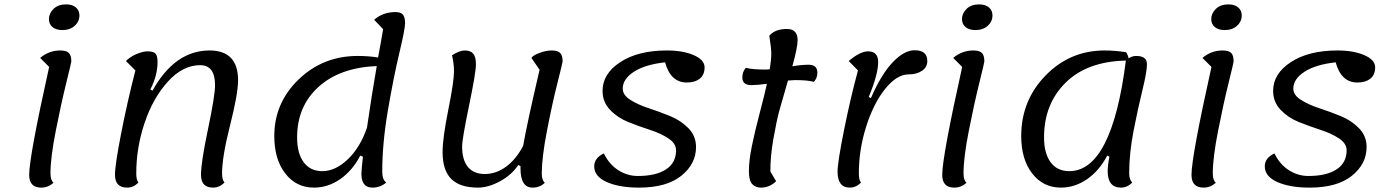

<svg xmlns="http://www.w3.org/2000/svg" viewBox="-20 -830 6336 875"><path d="M264 -693Q236 -693 219.5 -706.5Q203 -720 203 -743Q203 -769 224 -789.5Q245 -810 281 -810Q310 -810 326 -796Q342 -782 342 -760Q342 -732 320.5 -712.5Q299 -693 264 -693ZM168 25Q113 25 113 -33Q113 -116 204 -525L163 -566Q203 -600 255 -600Q282 -600 293.5 -589Q305 -578 305 -550Q305 -545 281.5 -450Q258 -355 234 -233Q210 -111 210 -40Q210 -9 224 3Q199 25 168 25Z M560 25Q504 25 504 -33Q504 -78 532 -221.5Q560 -365 597 -509L554 -552Q574 -572 603 -584Q632 -596 652 -596Q679 -596 688.5 -586Q698 -576 698 -547Q698 -486 665 -422L675 -417Q777 -600 935 -600Q1065 -600 1065 -464Q1065 -403 1028.5 -259Q992 -115 992 -40Q992 -11 1003 2Q980 25 951 25Q896 25 896 -33Q896 -90 928 -242Q960 -394 960 -442Q960 -533 892 -533Q813 -533 745 -458Q677 -383 639 -270Q601 -157 601 -40Q601 -9 611 2Q588 25 560 25Z M1411 25Q1330 25 1280 -39.5Q1230 -104 1230 -210Q1230 -361 1341 -468Q1452 -575 1610 -575Q1659 -575 1703 -568Q1708 -593 1715.5 -636Q1723 -679 1726 -697L1685 -740Q1726 -775 1782 -775Q1806 -775 1816 -763.5Q1826 -752 1826 -724Q1826 -698 1800 -589Q1774 -480 1748 -328.5Q1722 -177 1722 -47Q1722 -12 1740 2Q1713 25 1677 25Q1627 25 1627 -38Q1627 -53 1634 -116L1622 -121Q1585 -51 1529.5 -13Q1474 25 1411 25ZM1334 -204Q1334 -131 1364 -90.5Q1394 -50 1449 -50Q1508 -50 1564.5 -103.5Q1621 -157 1652 -247V-245Q1675 -404 1697 -529Q1528 -522 1431 -433.5Q1334 -345 1334 -204Z M2158 25Q2076 25 2036.5 -14.5Q1997 -54 1997 -137Q1997 -200 2023 -329.5Q2049 -459 2049 -505Q2049 -540 2040 -578Q2074 -600 2098 -600Q2125 -600 2137 -585Q2149 -570 2149 -537Q2149 -500 2117.5 -348Q2086 -196 2086 -162Q2086 -101 2112.5 -69Q2139 -37 2189 -37Q2241 -37 2286.5 -70.5Q2332 -104 2364 -165Q2382 -268 2439 -512L2402 -566Q2409 -578 2439 -589Q2469 -600 2494 -600Q2521 -600 2532.5 -589Q2544 -578 2544 -550Q2544 -545 2520 -450Q2496 -355 2472.5 -233Q2449 -111 2449 -40Q2449 -9 2463 3Q2440 25 2407 25Q2352 25 2352 -63V-73L2342 -78Q2312 -33 2259 -4Q2206 25 2158 25Z M2892 25Q2802 25 2745 -0.5Q2688 -26 2688 -72Q2688 -110 2732 -131Q2756 -81 2797.5 -54.5Q2839 -28 2887 -28Q2969 -28 3015 -58Q3061 -88 3061 -145Q3061 -176 3026.5 -199Q2992 -222 2942.5 -238Q2893 -254 2844 -273.5Q2795 -293 2760.5 -329Q2726 -365 2726 -416Q2726 -494 2807 -547Q2888 -600 3019 -600Q3093 -600 3142 -578.5Q3191 -557 3191 -523Q3191 -489 3169 -471.5Q3147 -454 3110 -454Q3036 -454 3011 -546Q2920 -536 2869 -503Q2818 -470 2818 -426Q2818 -397 2852.5 -375Q2887 -353 2936 -337Q2985 -321 3034 -301Q3083 -281 3117.5 -245.5Q3152 -210 3152 -160Q3152 -83 3085 -29Q3018 25 2892 25Z M3448 25Q3423 25 3408 9Q3393 -7 3393 -50Q3393 -97 3406 -162Q3419 -227 3443 -318Q3467 -409 3475 -448Q3429 -442 3404 -442Q3363 -442 3363 -477Q3363 -503 3379 -521Q3407 -513 3469 -513Q3482 -513 3488 -514Q3495 -560 3495 -585Q3495 -611 3486 -667Q3512 -698 3566 -698Q3615 -698 3615 -647Q3615 -614 3591 -528Q3633 -535 3665 -535Q3705 -535 3705 -499Q3705 -474 3689 -457Q3661 -465 3603 -465Q3593 -465 3571 -463Q3546 -378 3532.5 -329Q3519 -280 3504.5 -197Q3490 -114 3491 -48L3517 -4Q3487 25 3448 25Z M3853 25Q3797 25 3797 -48Q3797 -90 3826.5 -237Q3856 -384 3890 -509L3848 -552Q3900 -596 3936 -596Q3982 -596 3982 -547Q3982 -491 3939 -388L3949 -383Q3997 -493 4049 -547Q4101 -601 4148 -601Q4206 -601 4206 -552Q4206 -524 4182 -507.5Q4158 -491 4121 -491Q4067 -491 4014 -425Q3961 -359 3927.5 -253.5Q3894 -148 3894 -40Q3894 -9 3904 2Q3881 25 3853 25Z M4425 -693Q4397 -693 4380.5 -706.5Q4364 -720 4364 -743Q4364 -769 4385 -789.5Q4406 -810 4442 -810Q4471 -810 4487 -796Q4503 -782 4503 -760Q4503 -732 4481.5 -712.5Q4460 -693 4425 -693ZM4329 25Q4274 25 4274 -33Q4274 -116 4365 -525L4324 -566Q4364 -600 4416 -600Q4443 -600 4454.5 -589Q4466 -578 4466 -550Q4466 -545 4442.5 -450Q4419 -355 4395 -233Q4371 -111 4371 -40Q4371 -9 4385 3Q4360 25 4329 25Z M4815 25Q4734 25 4684 -39.5Q4634 -104 4634 -210Q4634 -372 4745 -486Q4856 -600 5014 -600Q5061 -600 5112 -592Q5122 -576 5123 -564Q5140 -575 5158 -575Q5207 -575 5207 -538Q5207 -503 5187 -422Q5167 -341 5146.5 -236.5Q5126 -132 5126 -40Q5126 -12 5140 2Q5117 25 5089 25Q5028 25 5028 -50Q5028 -76 5036 -116L5026 -121Q4989 -51 4933.5 -13Q4878 25 4815 25ZM4738 -204Q4738 -131 4768 -90.5Q4798 -50 4853 -50Q5047 -50 5111 -554Q4934 -550 4836 -453Q4738 -356 4738 -204Z M5561 -693Q5533 -693 5516.5 -706.5Q5500 -720 5500 -743Q5500 -769 5521 -789.5Q5542 -810 5578 -810Q5607 -810 5623 -796Q5639 -782 5639 -760Q5639 -732 5617.5 -712.5Q5596 -693 5561 -693ZM5465 25Q5410 25 5410 -33Q5410 -116 5501 -525L5460 -566Q5500 -600 5552 -600Q5579 -600 5590.5 -589Q5602 -578 5602 -550Q5602 -545 5578.5 -450Q5555 -355 5531 -233Q5507 -111 5507 -40Q5507 -9 5521 3Q5496 25 5465 25Z M5948 25Q5858 25 5801 -0.5Q5744 -26 5744 -72Q5744 -110 5788 -131Q5812 -81 5853.5 -54.5Q5895 -28 5943 -28Q6025 -28 6071 -58Q6117 -88 6117 -145Q6117 -176 6082.5 -199Q6048 -222 5998.5 -238Q5949 -254 5900 -273.5Q5851 -293 5816.5 -329Q5782 -365 5782 -416Q5782 -494 5863 -547Q5944 -600 6075 -600Q6149 -600 6198 -578.5Q6247 -557 6247 -523Q6247 -489 6225 -471.5Q6203 -454 6166 -454Q6092 -454 6067 -546Q5976 -536 5925 -503Q5874 -470 5874 -426Q5874 -397 5908.5 -375Q5943 -353 5992 -337Q6041 -321 6090 -301Q6139 -281 6173.5 -245.5Q6208 -210 6208 -160Q6208 -83 6141 -29Q6074 25 5948 25Z"/></svg>

Font: Lemonada Light
Style: Regular
Weight: 300
Designer: Mohamed Gaber (Arabic), Eduardo Tunni (Latin)
Foundry: Kief Type Foundry
Version: Version 4.004